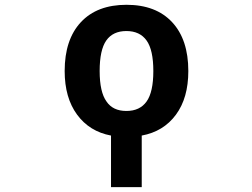

<svg xmlns="http://www.w3.org/2000/svg" viewBox="-20 -554 1040 793"><path d="M419.9 -134.8Q446.3 -95.7 502 -95.7Q557.6 -95.7 585.4 -134.8Q613.3 -173.8 613.3 -260.7Q613.3 -347.7 585.4 -386.7Q557.6 -425.8 502 -425.8Q446.3 -425.8 418.9 -386.7Q391.6 -347.7 391.6 -260.7Q391.6 -173.8 419.9 -134.8ZM757.8 -260.7Q757.8 -149.4 706.5 -80.1Q655.3 -10.7 565.4 5.9V218.8H438.5V5.9Q349.6 -10.7 298.3 -80.6Q247.1 -150.4 247.1 -260.7Q247.1 -390.6 314 -462.4Q380.9 -534.2 502.4 -534.2Q624 -534.2 690.9 -462.4Q757.8 -390.6 757.8 -260.7Z"/></svg>

Font: GenEi Gothic M Regular
Style: Bold
Weight: 700
Designer: o_tamon (Modified); [Source Han Sans]
Ryoko NISHIZUKA  (kana & ideographs); Paul D. Hunt (Latin, Greek & Cyrillic); Wenl
Version: Version 1.1a;Original Version 1.004